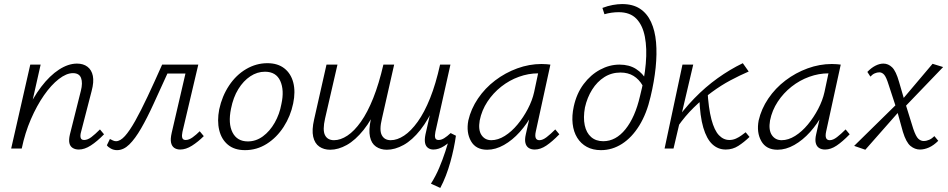

<svg xmlns="http://www.w3.org/2000/svg" viewBox="-20 -731 4667 945"><path d="M368 5Q350 5 337.5 -3Q325 -11 321.5 -27Q318 -43 324 -69L378 -284Q388 -323 379 -347Q370 -371 339 -371Q307 -371 269.5 -342Q232 -313 196.5 -262Q161 -211 132 -144Q103 -77 87 0H48Q71 -95 106 -172Q141 -249 183 -304Q225 -359 270.5 -388.5Q316 -418 359 -418Q390 -418 410.5 -402.5Q431 -387 437 -357.5Q443 -328 431 -283L379 -82Q374 -64 377 -53Q380 -42 394 -42Q411 -42 429.5 -56Q448 -70 472 -94L492 -70Q458 -35 427 -15Q396 5 368 5ZM35 0 129 -413H180L87 0Z M556 8Q540 8 526 0.5Q512 -7 506 -16L521 -47Q528 -43 536 -39.5Q544 -36 551 -36Q572 -36 595 -61.5Q618 -87 645.5 -136Q673 -185 706 -255Q739 -325 778 -413H925L916 -369H804Q767 -288 735.5 -219Q704 -150 674.5 -99Q645 -48 616.5 -20Q588 8 556 8ZM867 5Q850 5 838 -3Q826 -11 822 -28.5Q818 -46 825 -77L903 -413H956L878 -82Q874 -64 877 -53Q880 -42 894 -42Q910 -42 928 -55Q946 -68 963 -85L983 -61Q955 -33 925 -14Q895 5 867 5Z M1186 8Q1134 8 1102 -18.5Q1070 -45 1059 -90.5Q1048 -136 1059 -193Q1073 -258 1107.5 -310Q1142 -362 1191.5 -391Q1241 -420 1296 -420Q1347 -420 1379.5 -394.5Q1412 -369 1423.5 -324.5Q1435 -280 1423 -222Q1410 -159 1376 -106.5Q1342 -54 1293 -23Q1244 8 1186 8ZM1200 -35Q1240 -35 1274 -60Q1308 -85 1332 -127Q1356 -169 1365 -219Q1380 -287 1359.5 -332.5Q1339 -378 1284 -378Q1246 -378 1212 -355.5Q1178 -333 1153 -292.5Q1128 -252 1117 -196Q1102 -123 1124.5 -79Q1147 -35 1200 -35Z M1884 6Q1853 6 1830.5 -9.5Q1808 -25 1801 -58Q1794 -91 1805 -143L1867 -413H1920L1860 -148Q1846 -91 1859 -66Q1872 -41 1903 -41Q1935 -41 1969 -63.5Q2003 -86 2036 -132Q2069 -178 2097 -248Q2125 -318 2146 -413H2183Q2159 -301 2124 -221.5Q2089 -142 2049 -91.5Q2009 -41 1966.5 -17.5Q1924 6 1884 6ZM1605 6Q1574 6 1551.5 -9.5Q1529 -25 1521.5 -58Q1514 -91 1526 -143L1587 -413H1641L1580 -148Q1567 -91 1579.5 -66Q1592 -41 1624 -41Q1656 -41 1690 -63.5Q1724 -86 1756.5 -132Q1789 -178 1817 -248Q1845 -318 1867 -413H1904Q1879 -301 1844.5 -221.5Q1810 -142 1769.5 -91.5Q1729 -41 1687 -17.5Q1645 6 1605 6ZM2147 194 2101 173Q2125 135 2142 94.5Q2159 54 2172 14Q2185 -26 2194 -60L2224 -63Q2220 -34 2213 -0.5Q2206 33 2196.5 67Q2187 101 2174.5 133.5Q2162 166 2147 194ZM2113 5Q2097 5 2086 -3.5Q2075 -12 2072 -28Q2069 -44 2074 -69L2152 -413H2197L2123 -82Q2119 -63 2122 -52.5Q2125 -42 2139 -42Q2152 -42 2166.5 -51Q2181 -60 2198 -76L2224 -63Q2194 -30 2166.5 -12.5Q2139 5 2113 5Z M2378 6Q2322 6 2298 -36.5Q2274 -79 2285 -138Q2298 -195 2332.5 -246Q2367 -297 2417 -335Q2467 -373 2526 -394.5Q2585 -416 2645 -416Q2659 -416 2670 -415Q2681 -414 2689 -413L2617 -83Q2608 -41 2635 -41Q2651 -41 2670.5 -56Q2690 -71 2713 -94L2733 -70Q2698 -34 2669 -14.5Q2640 5 2612 5Q2594 5 2582 -3Q2570 -11 2566 -27.5Q2562 -44 2568 -70L2607 -243L2641 -277Q2628 -222 2601 -171.5Q2574 -121 2538 -81Q2502 -41 2460.5 -17.5Q2419 6 2378 6ZM2398 -41Q2431 -41 2464.5 -62Q2498 -83 2527 -118Q2556 -153 2578 -195Q2600 -237 2609 -278L2633 -391L2661 -368Q2655 -369 2646 -369.5Q2637 -370 2629 -370Q2581 -370 2534 -353Q2487 -336 2447 -304.5Q2407 -273 2379 -230.5Q2351 -188 2341 -138Q2333 -91 2350 -66Q2367 -41 2398 -41Z M2938 8Q2898 8 2868.5 -8Q2839 -24 2821 -53Q2803 -82 2798.5 -121.5Q2794 -161 2804 -207Q2818 -271 2852.5 -317Q2887 -363 2933.5 -388Q2980 -413 3029 -413Q3077 -413 3110.5 -391.5Q3144 -370 3163 -335L3143 -310Q3125 -341 3098 -357.5Q3071 -374 3034 -374Q2990 -374 2954.5 -351.5Q2919 -329 2894.5 -290Q2870 -251 2859 -202Q2850 -152 2858 -114.5Q2866 -77 2889.5 -56.5Q2913 -36 2949 -36Q3011 -36 3058.5 -95Q3106 -154 3130 -258Q3152 -343 3158.5 -418Q3165 -493 3154 -550Q3143 -607 3112 -639Q3081 -671 3025 -671Q3008 -671 2990 -668.5Q2972 -666 2955 -661L2945 -692Q2971 -702 2996 -706.5Q3021 -711 3042 -711Q3095 -711 3130 -688Q3165 -665 3184.5 -622.5Q3204 -580 3209 -523Q3214 -466 3207 -398Q3200 -330 3182 -255Q3163 -172 3126.5 -113Q3090 -54 3041.5 -23Q2993 8 2938 8Z M3315 -107 3293 -120Q3343 -191 3397.5 -247Q3452 -303 3512 -346Q3572 -389 3636 -420L3665 -379Q3621 -360 3575 -335.5Q3529 -311 3483.5 -277.5Q3438 -244 3395 -202Q3352 -160 3315 -107ZM3251 0 3339 -413H3392L3295 0ZM3552 5Q3514 5 3486 -21Q3458 -47 3441.5 -103Q3425 -159 3422 -250L3462 -288Q3467 -198 3481.5 -143.5Q3496 -89 3518.5 -65.5Q3541 -42 3570 -42Q3587 -42 3602.5 -49Q3618 -56 3630 -65Q3642 -74 3650 -80L3669 -57Q3642 -31 3614 -13Q3586 5 3552 5Z M3807 6Q3751 6 3727 -36.5Q3703 -79 3714 -138Q3727 -195 3761.5 -246Q3796 -297 3846 -335Q3896 -373 3955 -394.5Q4014 -416 4074 -416Q4088 -416 4099 -415Q4110 -414 4118 -413L4046 -83Q4037 -41 4064 -41Q4080 -41 4099.5 -56Q4119 -71 4142 -94L4162 -70Q4127 -34 4098 -14.5Q4069 5 4041 5Q4023 5 4011 -3Q3999 -11 3995 -27.5Q3991 -44 3997 -70L4036 -243L4070 -277Q4057 -222 4030 -171.5Q4003 -121 3967 -81Q3931 -41 3889.5 -17.5Q3848 6 3807 6ZM3827 -41Q3860 -41 3893.5 -62Q3927 -83 3956 -118Q3985 -153 4007 -195Q4029 -237 4038 -278L4062 -391L4090 -368Q4084 -369 4075 -369.5Q4066 -370 4058 -370Q4010 -370 3963 -353Q3916 -336 3876 -304.5Q3836 -273 3808 -230.5Q3780 -188 3770 -138Q3762 -91 3779 -66Q3796 -41 3827 -41Z M4508 5Q4483 5 4461.5 -12.5Q4440 -30 4424 -82L4393 -194L4354 -313Q4342 -352 4331.5 -363.5Q4321 -375 4308 -375Q4297 -375 4285.5 -370Q4274 -365 4264 -354L4249 -377Q4268 -397 4288.5 -407.5Q4309 -418 4328 -418Q4352 -418 4371 -399.5Q4390 -381 4405 -328L4433 -232L4475 -97Q4488 -59 4500 -48Q4512 -37 4526 -37Q4540 -37 4553.5 -43Q4567 -49 4579 -61L4598 -38Q4575 -15 4552 -5Q4529 5 4508 5ZM4239 6 4184 -13 4403 -228 4417 -196ZM4425 -196 4411 -229 4570 -417 4622 -401Z"/></svg>

Font: Ysabeau Office Light
Style: Italic
Weight: 300
Italic angle: -12°
Designer: Christian Thalmann (Catharsis Fonts)
Version: Version 2.001;gftools[0.9.30]; featfreeze: tnum,lnum,ss02